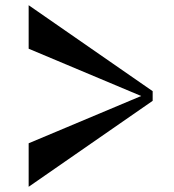

<svg xmlns="http://www.w3.org/2000/svg" viewBox="-20 -717 666 737"><path d="M566 -367 90 -697V-530L522 -348.5L90 -167V0L566 -330Z"/></svg>

Font: Beautique Display Medium
Style: Bold
Weight: 900
Designer: Nhat-Quang Ngo
Version: Version 1.100;Glyphs 3.2.3 (3260)